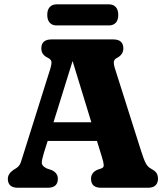

<svg xmlns="http://www.w3.org/2000/svg" viewBox="-20 -886 784 906"><path d="M253 -42.5Q253 0 205 0H64.5Q17 0 17 -42.5Q17 -65.5 43 -84L56 -92Q66.5 -98.5 72.5 -108Q78.5 -117.5 87.5 -149L217.5 -562Q224.5 -585.5 222.5 -595.8Q220.5 -606 204.5 -614Q175 -628 175 -657.5Q175 -700 223 -700H514.5Q562 -700 562 -657.5Q562 -628 531.5 -612.5Q519.5 -606.5 517.5 -596Q515.5 -585.5 522 -564L646 -173Q658.5 -133.5 667.8 -115.8Q677 -98 693.5 -89.5Q712 -79.5 718.8 -69Q725.5 -58.5 725.5 -42.5Q725.5 -23 714 -11.5Q702.5 0 678 0H457Q409.5 0 409.5 -42.5Q409.5 -70.5 438.5 -84.5L460 -92Q470 -96 469.5 -107.5Q469 -119 460.5 -146.5L437.5 -221H205L187.5 -166Q177 -131.5 177.2 -117Q177.5 -102.5 201 -91L223.5 -83.5Q253 -70 253 -42.5ZM232.5 -309H411L322.5 -598ZM203 -815.5Q203 -840 214.8 -852.8Q226.5 -865.5 247 -865.5H494Q514.5 -865.5 526.2 -852.8Q538 -840 538 -815.5Q538 -791 526.2 -778.5Q514.5 -766 494 -766H247Q226.5 -766 214.8 -778.8Q203 -791.5 203 -815.5Z"/></svg>

Font: Fraunces 72pt S100
Style: Bold
Weight: 700
Version: Version 1.000; ttfautohint (v1.8.3)